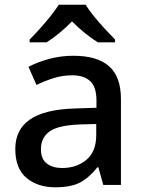

<svg xmlns="http://www.w3.org/2000/svg" viewBox="-20 -786 614 816"><path d="M292 -549Q393 -549 443.5 -504.5Q494 -460 494 -365V0H419L398 -75H394Q359 -31 320.5 -10.5Q282 10 214 10Q141 10 93 -29.5Q45 -69 45 -153Q45 -235 107 -278Q169 -321 298 -325L390 -328V-358Q390 -417 363 -441.5Q336 -466 287 -466Q246 -466 208 -454Q170 -442 135 -425L101 -502Q139 -522 188.5 -535.5Q238 -549 292 -549ZM317 -257Q225 -253 189.5 -226.5Q154 -200 154 -152Q154 -110 179 -91Q204 -72 244 -72Q306 -72 347.5 -107Q389 -142 389 -212V-259ZM344 -766Q357 -744 379.5 -716.5Q402 -689 426.5 -662.5Q451 -636 469 -618V-606H396Q370 -622 341.5 -645Q313 -668 286 -695Q232 -640 178 -606H106V-618Q125 -637 148.5 -663Q172 -689 194 -716.5Q216 -744 230 -766Z"/></svg>

Font: Noto Sans Sinhala Medium
Style: Regular
Weight: 500
Designer: Jelle Bosma - Monotype Design Team
Foundry: Monotype Imaging Inc.
Version: Version 2.006; ttfautohint (v1.8.4.7-5d5b)